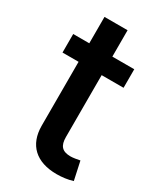

<svg xmlns="http://www.w3.org/2000/svg" viewBox="-175 -744 695 819"><g transform="rotate(30 172.5 -334.5)"><path d="M88.9 -675.8V-545.9H9.8V-454.6H88.9V-140.1C88.9 -45.9 146 7.3 247.1 7.3C272.9 7.3 301.3 3.9 325.7 -3.9L306.2 -94.2C293.5 -91.3 272 -87.9 260.7 -87.9C219.2 -87.9 202.6 -106.9 202.6 -149.9V-454.6H310.5V-545.9H202.6V-675.8Z"/></g></svg>

Font: Raveo Medium
Style: Regular
Weight: 500
Designer: Jakub Foglar, Rasmus Andersson (Inter)
Foundry: Jakubfoglar.com
Version: Version 1.100;Glyphs 3.2.3 (3260)